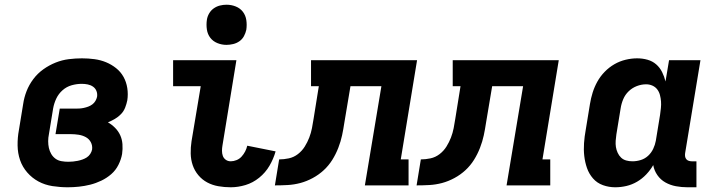

<svg xmlns="http://www.w3.org/2000/svg" viewBox="-20 -785 3040 813"><path d="M267 8Q234 8 202 3Q170 -2 143 -16.5Q116 -31 95.5 -54.5Q75 -78 65 -107Q55 -136 54.5 -169Q54 -202 60 -234L78 -344Q82 -372 92.5 -399Q103 -426 121 -450Q139 -474 163.5 -491.5Q188 -509 215.5 -520Q243 -531 271.5 -534.5Q300 -538 327 -538Q354 -538 380 -534.5Q406 -531 429 -521.5Q452 -512 471.5 -496.5Q491 -481 503 -459.5Q515 -438 519 -412Q523 -386 519 -360Q516 -345 510 -329.5Q504 -314 492.5 -302Q481 -290 466.5 -281.5Q452 -273 437 -267Q453 -258 467 -244Q481 -230 489 -212.5Q497 -195 498.5 -174.5Q500 -154 497 -133Q493 -110 481.5 -87Q470 -64 451 -47.5Q432 -31 409 -20Q386 -9 362 -3Q338 3 314 5.5Q290 8 267 8ZM269 -100Q279 -100 289 -101Q299 -102 309 -104Q319 -106 329 -109.5Q339 -113 347.5 -118.5Q356 -124 362 -133Q368 -142 370 -152Q372 -169 364.5 -183Q357 -197 343 -204.5Q329 -212 312.5 -214.5Q296 -217 280 -217H215L233 -325H298Q307 -325 316 -325.5Q325 -326 334.5 -328Q344 -330 353.5 -333.5Q363 -337 371 -343Q379 -349 384 -357.5Q389 -366 391 -375Q393 -388 388.5 -399.5Q384 -411 374 -418Q364 -425 351.5 -427.5Q339 -430 326 -430Q305 -430 283.5 -424Q262 -418 245 -403Q228 -388 218.5 -368Q209 -348 205 -326L187 -216Q184 -202 184 -187Q184 -172 187 -158.5Q190 -145 197 -133Q204 -121 215 -113Q226 -105 240.5 -102.5Q255 -100 269 -100Z M957 8Q930 8 904.5 3.5Q879 -1 857.5 -12.5Q836 -24 820 -43Q804 -62 796 -85.5Q788 -109 787.5 -135Q787 -161 791 -187L830 -420H713V-530H981L922 -169Q920 -158 920 -146.5Q920 -135 923.5 -125Q927 -115 936 -108.5Q945 -102 957 -102Q969 -102 981.5 -107Q994 -112 1003 -122Q1012 -132 1018 -143.5Q1024 -155 1027 -168L1147 -144Q1138 -112 1121 -83Q1104 -54 1077.5 -32.5Q1051 -11 1019.5 -1.5Q988 8 957 8ZM939 -595Q919 -595 900.5 -602.5Q882 -610 870.5 -625Q859 -640 856 -660Q853 -680 856 -701Q858 -715 865.5 -728Q873 -741 885 -749.5Q897 -758 911 -761.5Q925 -765 939 -765Q960 -765 978.5 -757.5Q997 -750 1008.5 -735Q1020 -720 1023 -700Q1026 -680 1023 -659Q1020 -645 1013 -632Q1006 -619 994 -610.5Q982 -602 967.5 -598.5Q953 -595 939 -595Z M1144 0 1162 -110Q1182 -110 1203 -114.5Q1224 -119 1241.5 -132.5Q1259 -146 1270.5 -164.5Q1282 -183 1289.5 -202.5Q1297 -222 1301 -242.5Q1305 -263 1308 -283L1330 -420H1297V-530H1746L1677 -110H1710V0H1525L1595 -420H1464L1438 -265Q1434 -238 1428.5 -212Q1423 -186 1412.5 -159Q1402 -132 1387 -108Q1372 -84 1351 -64.5Q1330 -45 1304 -31Q1278 -17 1251.5 -10Q1225 -3 1198 -1.5Q1171 0 1144 0Z M1744 0 1762 -110Q1782 -110 1803 -114.5Q1824 -119 1841.5 -132.5Q1859 -146 1870.5 -164.5Q1882 -183 1889.5 -202.5Q1897 -222 1901 -242.5Q1905 -263 1908 -283L1930 -420H1897V-530H2346L2277 -110H2310V0H2125L2195 -420H2064L2038 -265Q2034 -238 2028.5 -212Q2023 -186 2012.5 -159Q2002 -132 1987 -108Q1972 -84 1951 -64.5Q1930 -45 1904 -31Q1878 -17 1851.5 -10Q1825 -3 1798 -1.5Q1771 0 1744 0Z M2585 8Q2558 8 2533 -1Q2508 -10 2491 -29.5Q2474 -49 2465.5 -73.5Q2457 -98 2454 -124.5Q2451 -151 2453 -179Q2455 -207 2460 -234L2478 -344Q2482 -369 2489.5 -393Q2497 -417 2509.5 -439.5Q2522 -462 2540.5 -481Q2559 -500 2581.5 -513Q2604 -526 2629 -532Q2654 -538 2678 -538Q2701 -538 2722 -532Q2743 -526 2758.5 -512.5Q2774 -499 2783.5 -480Q2793 -461 2798 -440Q2798 -440 2798 -440Q2798 -440 2798 -440L2813 -530H2946L2881 -136Q2880 -129 2881 -122.5Q2882 -116 2886 -111Q2890 -106 2896.5 -104Q2903 -102 2909 -102H2929V8H2891Q2866 8 2842 3.5Q2818 -1 2797.5 -12.5Q2777 -24 2763.5 -43.5Q2750 -63 2746 -86Q2734 -65 2716.5 -46.5Q2699 -28 2677.5 -15.5Q2656 -3 2632.5 2.5Q2609 8 2585 8ZM2658 -102Q2676 -102 2693.5 -107.5Q2711 -113 2724.5 -125.5Q2738 -138 2746 -155Q2754 -172 2757 -189L2775 -299Q2777 -313 2778.5 -327.5Q2780 -342 2779 -355.5Q2778 -369 2774.5 -382.5Q2771 -396 2763 -406.5Q2755 -417 2742.5 -422.5Q2730 -428 2716 -428Q2696 -428 2676.5 -420.5Q2657 -413 2642 -398.5Q2627 -384 2619 -365Q2611 -346 2608 -326L2590 -216Q2588 -203 2587 -189Q2586 -175 2588 -162.5Q2590 -150 2595.5 -138Q2601 -126 2610 -117.5Q2619 -109 2631.5 -105.5Q2644 -102 2658 -102Z"/></svg>

Font: Iosevka Slab XBdEx
Style: Italic
Weight: 800
Width: 7
Italic angle: -9°
Monospace: yes
Designer: Belleve Invis
Foundry: Belleve Invis
Version: Version 11.1.1; ttfautohint (v1.8.3)